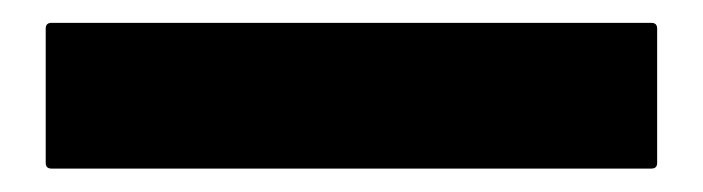

<svg xmlns="http://www.w3.org/2000/svg" viewBox="-20 -745 615 168"><path d="M20 -602.5V-720Q20 -725 25 -725H550Q555 -725 555 -720V-602.5Q555 -597.5 550 -597.5H25Q20 -597.5 20 -602.5Z"/></svg>

Font: MFEK Sans
Style: Bold
Weight: 700
Designer: Owen Earl
Foundry: indestructible type*
Version: Version 0.001; ttfautohint (v1.8.4.7-5d5b)